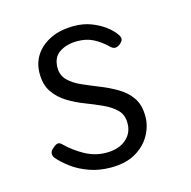

<svg xmlns="http://www.w3.org/2000/svg" viewBox="-85 -603 701 706"><g transform="rotate(-15 265.5 -250.0)"><path d="M254 19Q209 19 171.5 5.5Q134 -8 106.5 -28.5Q79 -49 62 -69Q55 -78 56 -88Q57 -98 69 -107Q79 -116 87 -117Q95 -118 104 -108Q134 -79 171.5 -58.5Q209 -38 252 -38Q282 -38 304.5 -48Q327 -58 340.5 -77Q354 -96 354 -123Q354 -155 335 -174Q316 -193 285.5 -207Q255 -221 221 -234Q187 -247 157 -265.5Q127 -284 108 -312Q89 -340 89 -383Q89 -422 109 -452.5Q129 -483 166.5 -501Q204 -519 255 -519Q291 -519 320 -508Q349 -497 371.5 -480.5Q394 -464 407 -445Q414 -435 413 -427Q412 -419 401 -410Q390 -402 381.5 -402.5Q373 -403 364 -412Q339 -436 313 -449Q287 -462 253 -462Q213 -462 185.5 -444Q158 -426 158 -386Q158 -357 177 -338Q196 -319 226.5 -305.5Q257 -292 291 -278.5Q325 -265 355.5 -247Q386 -229 405 -201.5Q424 -174 424 -130Q424 -93 404.5 -58.5Q385 -24 347.5 -2.5Q310 19 254 19Z"/></g></svg>

Font: Playwrite FR Moderne Light
Style: Regular
Weight: 300
Version: Version 1.002